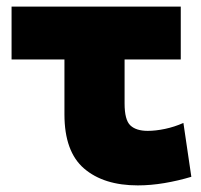

<svg xmlns="http://www.w3.org/2000/svg" viewBox="-20 -490 609 581"><path d="M527 -310H357V-177Q357 -127 374.5 -110.5Q392 -94 427 -94Q451 -94 479.5 -100Q508 -106 535 -118L559 45Q519 57 477.5 64Q436 71 397 71Q294 71 234.5 20Q175 -31 175 -144V-310H15V-470H527Z"/></svg>

Font: OA Gothic ExtraBold
Style: Regular
Weight: 800
Designer: Choi Chi-young, Lee Jaesang, Lee Juhyun, Han Dohee
Foundry: DDUNGSANG CORP.
Version: Version 1.000;Build 20210203